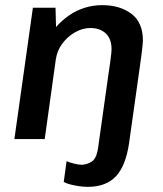

<svg xmlns="http://www.w3.org/2000/svg" viewBox="-20 -541 635 747"><path d="M321 186Q306 186 288.5 183.5Q271 181 255 177Q239 173 228 167L239 86Q250 91 268 95.5Q286 100 297 100Q317 100 336.5 88Q356 76 362 32Q376 -66 385 -132Q394 -198 400 -238.5Q406 -279 409 -301Q412 -323 413 -333.5Q414 -344 414 -349Q414 -390 391.5 -411Q369 -432 332 -432Q301 -432 272 -415.5Q243 -399 222.5 -371.5Q202 -344 197 -309L154 0H36L108 -511H196L198 -436Q222 -463 250 -482Q278 -501 310.5 -511Q343 -521 378 -521Q446 -521 491 -487.5Q536 -454 536 -383Q536 -376 534.5 -363Q533 -350 530 -324.5Q527 -299 520.5 -256Q514 -213 505 -146Q496 -79 482 17Q469 105 430.5 145.5Q392 186 321 186Z"/></svg>

Font: Chivo Medium Medium
Style: Italic
Weight: 500
Italic angle: -8.05°
Version: Version 2.002